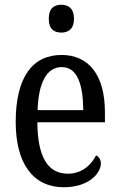

<svg xmlns="http://www.w3.org/2000/svg" viewBox="-20 -777 502 807"><path d="M238 -640C267 -640 291 -655 291 -698C291 -742 267 -757 238 -757C207 -757 185 -742 185 -698C185 -655 207 -640 238 -640ZM248 10C355 10 404 -50 404 -90C404 -108 394 -119 384 -124C363 -83 324 -47 265 -47C183 -47 138 -114 137 -263H421V-305C421 -463 352 -546 239 -546C116 -546 46 -452 46 -264C46 -90 119 10 248 10ZM330 -314H138C142 -430 176 -495 240 -495C305 -495 329 -422 330 -314Z"/></svg>

Font: Noto Serif Lao Cond
Style: Regular
Weight: 400
Width: 3
Designer: Monotype Design Team
Foundry: Monotype Imaging Inc.
Version: Version 2.004